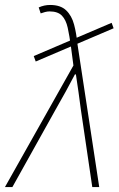

<svg xmlns="http://www.w3.org/2000/svg" viewBox="-44 -754 478 774"><path d="M100 -506 92 -528 406 -662 414 -640ZM-24 0 252 -490 242 -566Q236 -610 229 -642Q222 -674 205.5 -691Q189 -708 156 -708Q147 -708 137.5 -705.5Q128 -703 120 -700L112 -724Q123 -729 134.5 -731.5Q146 -734 158 -734Q200 -734 222.5 -712.5Q245 -691 254.5 -655.5Q264 -620 268 -578L356 0H328L282 -312Q278 -345 272.5 -382.5Q267 -420 262 -454H258Q242 -423 221 -385Q200 -347 180 -312L6 0Z"/></svg>

Font: Source Sans 3 VF
Style: Italic
Weight: 200
Italic angle: -11°
Designer: Paul D. Hunt
Foundry: Adobe Systems Incorporated
Version: Version 3.042;hotconv 1.0.118;makeotfexe 2.5.65603